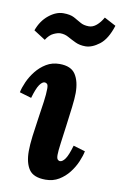

<svg xmlns="http://www.w3.org/2000/svg" viewBox="-87 -801 545 861"><g transform="rotate(10 186.0 -370.0)"><path d="M156 -511Q208 -511 228.5 -479.5Q249 -448 249 -395Q249 -371 244 -330Q239 -289 233 -244Q227 -199 222 -162Q217 -125 217 -108Q217 -92 222 -87Q227 -82 232 -82Q244 -82 256 -99Q268 -116 281 -161L335 -145Q331 -124 319.5 -97Q308 -70 289 -45.5Q270 -21 243.5 -5Q217 11 183 11Q128 11 107.5 -19Q87 -49 87 -102Q87 -131 92 -171Q97 -211 103.5 -253Q110 -295 115 -331.5Q120 -368 120 -392Q120 -409 115 -413.5Q110 -418 104 -418Q93 -418 81 -401Q69 -384 56 -339L2 -355Q6 -376 18 -403Q30 -430 49.5 -454.5Q69 -479 95.5 -495Q122 -511 156 -511ZM71 -606 18 -640Q34 -685 67 -711.5Q100 -738 133 -738Q164 -738 182 -728.5Q200 -719 215.5 -709.5Q231 -700 255 -700Q273 -700 289.5 -714Q306 -728 319 -751L372 -723Q352 -660 318.5 -634.5Q285 -609 255 -609Q229 -609 209 -618.5Q189 -628 172 -637.5Q155 -647 135 -647Q123 -647 104.5 -638.5Q86 -630 71 -606Z"/></g></svg>

Font: Lora
Style: Bold Italic
Weight: 700
Italic angle: -3°
Designer: Olga Karpushina, Alexei Vanyashin (Cyrillic)
Foundry: Cyreal
Version: Version 3.004